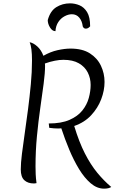

<svg xmlns="http://www.w3.org/2000/svg" viewBox="-20 -1078 702 1146"><path d="M104 -67Q104 -104 111 -160.5Q118 -217 128 -285Q138 -353 147.5 -427Q157 -501 164 -575Q171 -649 171 -717Q171 -795 157 -826Q179 -822 202.5 -801Q226 -780 239 -745Q281 -769 323.5 -778.5Q366 -788 401 -788Q472 -788 516.5 -759.5Q561 -731 582.5 -685.5Q604 -640 604 -589Q604 -538 584 -485.5Q564 -433 524 -390Q484 -347 423 -326Q452 -230 486.5 -162.5Q521 -95 560.5 -47Q600 1 644 38Q637 43 626 45.5Q615 48 601 48Q559 48 521.5 16Q484 -16 452 -68.5Q420 -121 393.5 -184.5Q367 -248 346 -312Q337 -311 328 -311Q315 -311 302 -312Q289 -313 274 -315L271 -341Q346 -341 395 -362.5Q444 -384 471.5 -418.5Q499 -453 510 -493.5Q521 -534 521 -571Q521 -611 504 -645Q487 -679 451 -700Q415 -721 358 -721Q335 -721 307 -715.5Q279 -710 248 -699Q249 -692 249 -685Q249 -643 240.5 -578.5Q232 -514 220.5 -434Q209 -354 200.5 -265.5Q192 -177 192 -85Q192 -63 193 -38.5Q194 -14 198 15Q192 16 189 16.5Q186 17 182 17Q146 17 125 -2.5Q104 -22 104 -67ZM518 -921Q513 -915 506.5 -911Q500 -907 492 -907Q480 -907 474 -920Q470 -953 453 -973Q436 -993 409 -993Q388 -993 365.5 -981Q343 -969 328 -946.5Q313 -924 311 -892Q292 -892 278.5 -914Q265 -936 265 -958Q280 -1013 316.5 -1035.5Q353 -1058 398 -1058Q427 -1058 454.5 -1046.5Q482 -1035 500 -1005.5Q518 -976 518 -921Z"/></svg>

Font: Merienda Light
Style: Regular
Weight: 300
Designer: Eduardo Rodriguez Tunni
Foundry: Eduardo Rodriguez Tunni
Version: Version 2.001; ttfautohint (v1.8.4.7-5d5b)